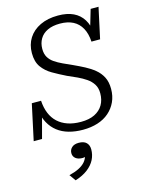

<svg xmlns="http://www.w3.org/2000/svg" viewBox="-155 -818 942 1224"><g transform="rotate(-15 316.5 -206.0)"><path d="M318 17Q267 17 224.5 5Q182 -7 150.5 -31.5Q119 -56 99 -92.5Q79 -129 72 -178Q75 -180 80 -180.5Q85 -181 90 -177.5Q95 -174 95 -166L49 6H-6L45 -231H106Q109 -184 124 -147.5Q139 -111 166 -86Q193 -61 231 -48Q269 -35 318 -35Q372 -35 408.5 -53Q445 -71 464 -103.5Q483 -136 483 -180Q483 -215 467.5 -239.5Q452 -264 426.5 -281.5Q401 -299 370 -313.5Q339 -328 306 -342Q259 -365 218.5 -388.5Q178 -412 153 -447Q128 -482 128 -539Q128 -595 155 -637.5Q182 -680 232 -704Q282 -728 350 -728Q410 -728 451 -708.5Q492 -689 515.5 -651Q539 -613 544 -558Q541 -556 535.5 -557.5Q530 -559 526.5 -563.5Q523 -568 522 -576L563 -715H615L571 -512H514Q511 -565 491 -601.5Q471 -638 435.5 -656.5Q400 -675 349 -675Q300 -675 266.5 -659Q233 -643 216 -614Q199 -585 199 -548Q199 -515 212 -493Q225 -471 247.5 -455.5Q270 -440 300 -426Q330 -412 364 -397Q399 -381 433.5 -363Q468 -345 496 -322Q524 -299 540.5 -267Q557 -235 557 -189Q557 -142 539.5 -104Q522 -66 490.5 -38.5Q459 -11 415 3Q371 17 318 17ZM188 316 158 274Q195 265 221.5 252Q248 239 264.5 220.5Q281 202 287 177Q288 173 291 171Q294 169 297.5 170Q301 171 303 176Q298 182 289 186Q280 190 268 190Q239 190 222.5 177Q206 164 206 142Q206 120 222 105Q238 90 268 90Q302 90 318.5 106.5Q335 123 335 151Q335 187 319 218.5Q303 250 270.5 275Q238 300 188 316Z"/></g></svg>

Font: Roboto Serif Light
Style: Italic
Weight: 300
Italic angle: -10°
Version: Version 1.007